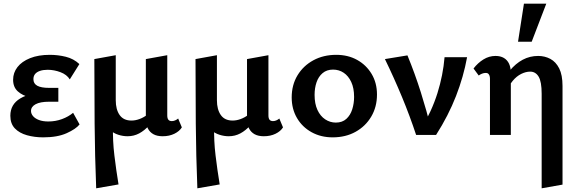

<svg xmlns="http://www.w3.org/2000/svg" viewBox="-20 -731 3122 1040"><path d="M214 13Q167 13 126 1.5Q85 -10 60.5 -35.5Q36 -61 36 -104Q36 -166 90 -198Q144 -230 232 -230V-194Q184 -194 143 -203.5Q102 -213 76.5 -236Q51 -259 51 -299Q51 -337 74.5 -367.5Q98 -398 143 -416Q188 -434 250 -434Q294 -434 336.5 -423.5Q379 -413 410 -384L358 -301Q342 -327 307.5 -340Q273 -353 238 -353Q214 -353 196.5 -347Q179 -341 170 -330Q161 -319 161 -302Q161 -278 182 -266.5Q203 -255 246 -255H296V-180H246Q198 -180 173 -166.5Q148 -153 148 -130Q148 -115 159 -102Q170 -89 191 -81Q212 -73 242 -73Q281 -73 316 -86Q351 -99 376 -120L411 -57Q391 -32 341 -9.5Q291 13 214 13Z M501 289Q494 114 492.5 -61Q491 -236 491 -411L607 -432V-188Q607 -138 628 -108Q649 -78 692 -78Q713 -78 735 -86Q757 -94 777 -109Q797 -124 810 -146L837 -121Q815 -82 789 -53Q763 -24 734 -8.5Q705 7 671 7Q646 7 621 -1Q596 -9 578 -25L592 -48Q590 31 599.5 110Q609 189 622 268ZM861 7Q831 7 811 -4Q791 -15 780.5 -36Q770 -57 770 -87V-411L886 -432V-106Q886 -90 892 -82.5Q898 -75 911 -75Q920 -75 929 -79Q938 -83 945 -89L965 -41Q952 -20 924.5 -6.5Q897 7 861 7Z M1049 289Q1042 114 1040.5 -61Q1039 -236 1039 -411L1155 -432V-188Q1155 -138 1176 -108Q1197 -78 1240 -78Q1261 -78 1283 -86Q1305 -94 1325 -109Q1345 -124 1358 -146L1385 -121Q1363 -82 1337 -53Q1311 -24 1282 -8.5Q1253 7 1219 7Q1194 7 1169 -1Q1144 -9 1126 -25L1140 -48Q1138 31 1147.5 110Q1157 189 1170 268ZM1409 7Q1379 7 1359 -4Q1339 -15 1328.5 -36Q1318 -57 1318 -87V-411L1434 -432V-106Q1434 -90 1440 -82.5Q1446 -75 1459 -75Q1468 -75 1477 -79Q1486 -83 1493 -89L1513 -41Q1500 -20 1472.5 -6.5Q1445 7 1409 7Z M1782 13Q1718 13 1667.5 -15Q1617 -43 1588.5 -92Q1560 -141 1560 -203Q1560 -271 1591.5 -323Q1623 -375 1677.5 -404.5Q1732 -434 1801 -434Q1865 -434 1914.5 -406.5Q1964 -379 1993 -330.5Q2022 -282 2022 -219Q2022 -152 1991 -99.5Q1960 -47 1906 -17Q1852 13 1782 13ZM1799 -67Q1834 -67 1856 -87Q1878 -107 1888 -139Q1898 -171 1898 -206Q1898 -254 1882.5 -287Q1867 -320 1841.5 -337Q1816 -354 1784 -354Q1750 -354 1727.5 -335Q1705 -316 1694.5 -285Q1684 -254 1684 -217Q1684 -169 1699.5 -135.5Q1715 -102 1741.5 -84.5Q1768 -67 1799 -67Z M2234 0Q2200 -103 2157.5 -205.5Q2115 -308 2065 -411L2187 -431Q2228 -331 2259.5 -231Q2291 -131 2316 -31H2260Q2319 -129 2349.5 -226.5Q2380 -324 2388 -421H2510Q2491 -316 2450 -210.5Q2409 -105 2342 0Z M2914 289V-223Q2914 -289 2897.5 -316Q2881 -343 2852 -343Q2828 -343 2803 -330.5Q2778 -318 2757.5 -293.5Q2737 -269 2724 -233L2680 -250Q2708 -308 2740.5 -347.5Q2773 -387 2811.5 -407.5Q2850 -428 2895 -428Q2931 -428 2961 -412Q2991 -396 3009 -360.5Q3027 -325 3027 -265V269ZM2634 0V-305Q2634 -314 2631.5 -321Q2629 -328 2624.5 -332Q2620 -336 2612 -336Q2601 -336 2591 -332Q2581 -328 2573 -322L2545 -360Q2568 -390 2598.5 -409Q2629 -428 2664 -428Q2691 -428 2709.5 -417Q2728 -406 2737.5 -385.5Q2747 -365 2747 -334V0ZM2786 -505 2818 -711H2939L2860 -505Z"/></svg>

Font: Ysabeau Office
Style: Bold
Weight: 700
Designer: Christian Thalmann (Catharsis Fonts)
Version: Version 2.001;gftools[0.9.30]; featfreeze: tnum,lnum,ss02